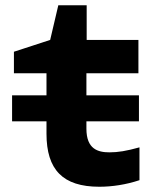

<svg xmlns="http://www.w3.org/2000/svg" viewBox="-20 -701 603 731"><path d="M26 -239H157V-192C157 -55 219 10 358 10C407 10 460 2 511 -15V-140C461 -126 429 -121 397 -121C353 -121 309 -133 309 -211V-239H509V-338H309V-422H507V-549H310V-681H202L171 -549L33 -504V-422H157V-338H26Z"/></svg>

Font: Noto Sans Mono SemiCondensed ExtraBold
Style: Regular
Weight: 800
Width: 4
Designer: Monotype Design Team
Foundry: Monotype Imaging Inc.
Version: Version 2.014